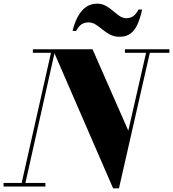

<svg xmlns="http://www.w3.org/2000/svg" viewBox="-58 -1019 946 1049"><path d="M560 10 230 -750H447.5L643 -305L744.5 -750H765L592 10ZM-38.5 0V-19.5H190V0ZM56 0 220.5 -730.5H121.5V-750H244.5L76.5 0ZM624.5 -730.5V-750H867.5V-730.5ZM595.5 -818Q566.5 -818 544 -829.8Q521.5 -841.5 502.5 -857.2Q483.5 -873 465 -884.8Q446.5 -896.5 425 -896.5Q405 -896.5 389 -887Q373 -877.5 358 -850H338.5Q348.5 -892.5 366.2 -926.2Q384 -960 410.2 -979.5Q436.5 -999 472 -999Q499 -999 520.2 -987Q541.5 -975 559.8 -959.2Q578 -943.5 595.5 -931.5Q613 -919.5 632 -919.5Q652.5 -919.5 668.5 -929.8Q684.5 -940 699 -967H718.5Q708.5 -920 693.5 -886.5Q678.5 -853 654.8 -835.5Q631 -818 595.5 -818Z"/></svg>

Font: Bodoni Moda ExtraBold
Style: Italic
Weight: 800
Italic angle: -13°
Version: Version 2.005